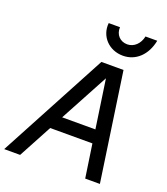

<svg xmlns="http://www.w3.org/2000/svg" viewBox="-195 -1052 1017 1167"><g transform="rotate(20 313.5 -468.5)"><path d="M-30 0H73L189 -216H462L494 0H589L487 -700H344ZM453 -780C536 -780 600 -840 619 -937H543C533 -888 498 -854 454 -854C408 -854 375 -889 378 -937H305C296 -850 362 -780 453 -780ZM235 -302 404 -616 450 -302Z"/></g></svg>

Font: Uncut Sans Medium Italic
Style: Regular
Weight: 500
Italic angle: -11°
Designer: Kasper Nordkvist
Foundry: UNCUT.wtf
Version: Version 1.304;Glyphs 3.2 (3246)